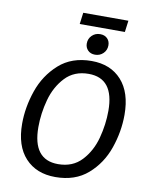

<svg xmlns="http://www.w3.org/2000/svg" viewBox="-103 -1048 893 1135"><g transform="rotate(10 343.0 -480.5)"><path d="M648 -421Q648 -320 613.5 -220.5Q579 -121 503 -54.5Q427 12 308 12Q194 12 127.5 -60Q61 -132 61 -265Q61 -364 95.5 -464Q130 -564 206.5 -632.5Q283 -701 402 -701Q516 -701 582 -628Q648 -555 648 -421ZM159 -262Q159 -66 311 -66Q399 -66 452.5 -123.5Q506 -181 528 -263.5Q550 -346 550 -428Q550 -623 398 -623Q311 -623 257.5 -566Q204 -509 181.5 -426.5Q159 -344 159 -262ZM355 -798Q355 -827 375 -846.5Q395 -866 424 -866Q451 -866 467 -850Q483 -834 483 -809Q483 -780 463 -760.5Q443 -741 414 -741Q387 -741 371 -757.5Q355 -774 355 -798ZM294 -904 303 -973H574L565 -904Z"/></g></svg>

Font: Fira Sans
Style: Italic
Weight: 400
Italic angle: -8°
Designer: bBox Type GmbH & Carrois Corporate GbR & Edenspiekermann AG
Foundry: bBox Type GmbH & Carrois Corporate GbR & Edenspiekermann AG
Version: Version 4.301